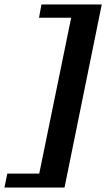

<svg xmlns="http://www.w3.org/2000/svg" viewBox="-71 -725 479 866"><path d="M-38 58H106L250 -645H105L116 -705H388L220 121H-51Z"/></svg>

Font: Taviraj
Style: Bold Italic
Weight: 700
Italic angle: -12°
Designer: Katatrad Team
Foundry: CadsonDemak
Version: Version 1.001